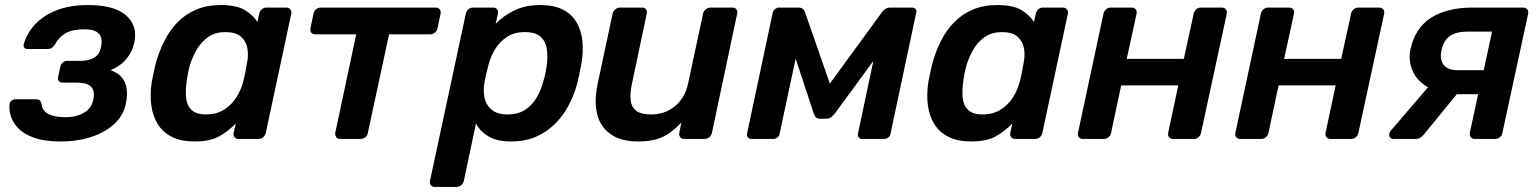

<svg xmlns="http://www.w3.org/2000/svg" viewBox="-20 -550 6087 760"><path d="M219 10Q155 10 114 -5Q73 -20 51.5 -43Q30 -66 22.5 -91.5Q15 -117 18 -138Q19 -147 26 -152Q33 -157 41 -157H122Q133 -157 137.5 -153Q142 -149 144 -140Q148 -110 172.5 -98Q197 -86 239 -86Q280 -86 311 -103Q342 -120 349 -155Q357 -188 341.5 -205.5Q326 -223 283 -223H228Q218 -223 213 -229Q208 -235 210 -245L219 -287Q221 -296 228.5 -302.5Q236 -309 246 -309H297Q333 -309 354 -322.5Q375 -336 380 -365Q384 -382 381 -398Q378 -414 362.5 -424Q347 -434 314 -434Q266 -434 239.5 -418.5Q213 -403 197 -373Q191 -364 184.5 -360Q178 -356 168 -356H89Q81 -356 76.5 -361Q72 -366 74 -375Q81 -402 99.5 -429.5Q118 -457 149 -480Q180 -503 224.5 -516.5Q269 -530 327 -530Q388 -530 426 -517.5Q464 -505 485 -483.5Q506 -462 512 -436Q518 -410 512 -383Q504 -346 481.5 -318Q459 -290 418 -272Q447 -262 462.5 -243Q478 -224 481.5 -197.5Q485 -171 478 -140Q470 -96 435 -62Q400 -28 344.5 -9Q289 10 219 10Z M750 10Q698 10 662 -7.5Q626 -25 605.5 -57Q585 -89 579 -132.5Q573 -176 581 -228Q585 -246 588 -260.5Q591 -275 595 -293Q608 -343 629.5 -386Q651 -429 682.5 -461.5Q714 -494 756.5 -512Q799 -530 854 -530Q916 -530 948.5 -510.5Q981 -491 999 -463L1006 -496Q1008 -506 1016 -513Q1024 -520 1034 -520H1113Q1123 -520 1129 -513Q1135 -506 1133 -496L1032 -24Q1030 -14 1022 -7Q1014 0 1004 0H925Q914 0 908.5 -7Q903 -14 905 -24L913 -61Q883 -30 847 -10Q811 10 750 10ZM795 -97Q837 -97 867 -116Q897 -135 915.5 -164.5Q934 -194 942 -225Q947 -243 951 -263.5Q955 -284 958 -302Q964 -332 959 -359.5Q954 -387 933.5 -405Q913 -423 872 -423Q833 -423 805.5 -404.5Q778 -386 760 -356Q742 -326 731 -290Q727 -275 724 -260Q721 -245 719 -230Q714 -194 716.5 -164Q719 -134 737.5 -115.5Q756 -97 795 -97Z M1327 0Q1316 0 1311 -7Q1306 -14 1307 -24L1390 -414H1228Q1217 -414 1212 -421Q1207 -428 1209 -439L1221 -496Q1223 -506 1231 -513Q1239 -520 1250 -520H1704Q1715 -520 1720.5 -513Q1726 -506 1724 -496L1712 -439Q1710 -428 1701.5 -421Q1693 -414 1682 -414H1520L1436 -24Q1435 -14 1426.5 -7Q1418 0 1408 0Z M1701 190Q1691 190 1685.5 183Q1680 176 1682 166L1824 -496Q1826 -506 1834 -513Q1842 -520 1852 -520H1931Q1942 -520 1947.5 -513Q1953 -506 1951 -496L1942 -456Q1973 -488 2016.5 -509Q2060 -530 2118 -530Q2171 -530 2206 -513Q2241 -496 2260.5 -464.5Q2280 -433 2285 -390Q2290 -347 2281 -295Q2278 -278 2274 -260Q2270 -242 2266 -224Q2249 -158 2214 -105Q2179 -52 2126 -21Q2073 10 2003 10Q1949 10 1915 -9.5Q1881 -29 1864 -61L1816 166Q1814 176 1805.5 183Q1797 190 1786 190ZM1988 -97Q2031 -97 2059 -115.5Q2087 -134 2104.5 -164Q2122 -194 2131 -230Q2136 -245 2139 -260Q2142 -275 2144 -290Q2149 -326 2144.5 -356Q2140 -386 2120 -404.5Q2100 -423 2057 -423Q2016 -423 1987 -404Q1958 -385 1940 -355.5Q1922 -326 1914 -295Q1909 -277 1904.5 -257Q1900 -237 1897 -218Q1892 -188 1898.5 -160.5Q1905 -133 1927 -115Q1949 -97 1988 -97Z M2505 10Q2440 10 2399 -17.5Q2358 -45 2344.5 -95.5Q2331 -146 2345 -215L2405 -496Q2407 -506 2415.5 -513Q2424 -520 2434 -520H2522Q2532 -520 2537 -513Q2542 -506 2540 -496L2482 -221Q2473 -180 2476.5 -152.5Q2480 -125 2499 -111Q2518 -97 2558 -97Q2612 -97 2652 -130Q2692 -163 2704 -221L2763 -496Q2765 -506 2773.5 -513Q2782 -520 2792 -520H2879Q2890 -520 2895 -513Q2900 -506 2898 -496L2798 -24Q2796 -14 2788 -7Q2780 0 2769 0H2688Q2678 0 2672.5 -7Q2667 -14 2669 -24L2677 -65Q2655 -42 2632 -25Q2609 -8 2579 1Q2549 10 2505 10Z M2955 0Q2945 0 2940.5 -6Q2936 -12 2937 -21L3039 -501Q3041 -509 3048.5 -514.5Q3056 -520 3063 -520H3142Q3159 -520 3166 -503L3285 -161L3229 -170L3472 -503Q3485 -520 3502 -520H3590Q3599 -520 3604 -514.5Q3609 -509 3607 -501L3505 -21Q3504 -12 3496.5 -6Q3489 0 3479 0H3393Q3383 0 3379 -6Q3375 -12 3376 -21L3453 -384L3493 -385L3287 -104Q3280 -95 3271.5 -87.5Q3263 -80 3250 -80H3226Q3214 -80 3208.5 -87Q3203 -94 3200 -104L3111 -374L3141 -372L3066 -21Q3065 -12 3057.5 -6Q3050 0 3041 0Z M3824 10Q3772 10 3736 -7.5Q3700 -25 3679.5 -57Q3659 -89 3653 -132.5Q3647 -176 3655 -228Q3659 -246 3662 -260.5Q3665 -275 3669 -293Q3682 -343 3703.5 -386Q3725 -429 3756.5 -461.5Q3788 -494 3830.5 -512Q3873 -530 3928 -530Q3990 -530 4022.5 -510.5Q4055 -491 4073 -463L4080 -496Q4082 -506 4090 -513Q4098 -520 4108 -520H4187Q4197 -520 4203 -513Q4209 -506 4207 -496L4106 -24Q4104 -14 4096 -7Q4088 0 4078 0H3999Q3988 0 3982.5 -7Q3977 -14 3979 -24L3987 -61Q3957 -30 3921 -10Q3885 10 3824 10ZM3869 -97Q3911 -97 3941 -116Q3971 -135 3989.5 -164.5Q4008 -194 4016 -225Q4021 -243 4025 -263.5Q4029 -284 4032 -302Q4038 -332 4033 -359.5Q4028 -387 4007.5 -405Q3987 -423 3946 -423Q3907 -423 3879.5 -404.5Q3852 -386 3834 -356Q3816 -326 3805 -290Q3801 -275 3798 -260Q3795 -245 3793 -230Q3788 -194 3790.5 -164Q3793 -134 3811.5 -115.5Q3830 -97 3869 -97Z M4266 0Q4256 0 4250.5 -7Q4245 -14 4247 -24L4348 -496Q4350 -506 4358 -513Q4366 -520 4376 -520H4459Q4470 -520 4475.5 -513Q4481 -506 4479 -496L4440 -317H4666L4705 -496Q4707 -506 4715 -513Q4723 -520 4733 -520H4816Q4826 -520 4832 -513Q4838 -506 4836 -496L4734 -24Q4732 -14 4724 -7Q4716 0 4706 0H4623Q4613 0 4607.5 -7Q4602 -14 4604 -24L4644 -212H4418L4378 -24Q4376 -14 4368 -7Q4360 0 4349 0Z M4889 0Q4879 0 4873.5 -7Q4868 -14 4870 -24L4971 -496Q4973 -506 4981 -513Q4989 -520 4999 -520H5082Q5093 -520 5098.5 -513Q5104 -506 5102 -496L5063 -317H5289L5328 -496Q5330 -506 5338 -513Q5346 -520 5356 -520H5439Q5449 -520 5455 -513Q5461 -506 5459 -496L5357 -24Q5355 -14 5347 -7Q5339 0 5329 0H5246Q5236 0 5230.5 -7Q5225 -14 5227 -24L5267 -212H5041L5001 -24Q4999 -14 4991 -7Q4983 0 4972 0Z M5818 0Q5807 0 5802 -7Q5797 -14 5798 -24L5831 -177H5732L5733 -182Q5670 -182 5628.5 -207Q5587 -232 5570.5 -272Q5554 -312 5563 -355Q5582 -440 5645 -480Q5708 -520 5809 -520H6009Q6019 -520 6025 -513Q6031 -506 6029 -496L5927 -24Q5926 -14 5917.5 -7Q5909 0 5899 0ZM5496 0Q5487 0 5482.5 -6Q5478 -12 5479 -20Q5480 -23 5482 -27.5Q5484 -32 5488 -36L5639 -212L5762 -196L5614 -15Q5608 -9 5601 -4.5Q5594 0 5586 0ZM5753 -272H5853L5886 -425H5792Q5746 -425 5720.5 -408.5Q5695 -392 5686 -351Q5678 -316 5694 -294Q5710 -272 5753 -272Z"/></svg>

Font: Rubik Medium
Style: Italic
Weight: 500
Italic angle: -12°
Designer: Hubert and Fischer
Foundry: Hubert and Fischer
Version: Version 2.300;gftools[0.9.30]